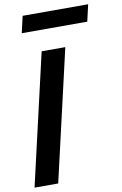

<svg xmlns="http://www.w3.org/2000/svg" viewBox="-100 -983 661 1039"><g transform="rotate(-10 230.5 -463.5)"><path d="M3 0 169 -720H299L133 0ZM80 -835 101 -927H461L440 -835Z"/></g></svg>

Font: Instrument Sans SemiBold
Style: Italic
Weight: 600
Italic angle: -13°
Designer: Rodrigo Fuenzalida
Foundry: fragTYPE
Version: Version 1.000;gftools[0.9.28]